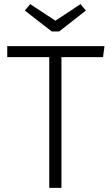

<svg xmlns="http://www.w3.org/2000/svg" viewBox="-20 -908 535 928"><path d="M478 -632H277V0H218V-632H15V-685H485ZM395 -857 266 -756H230L100 -857L126 -888L248 -808L369 -888Z"/></svg>

Font: Statis Sans Light
Style: Regular
Weight: 300
Designer: bBox Type GmbH
Foundry: bBox Type GmbH
Version: Version 1.000